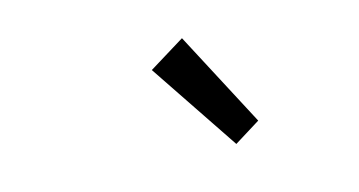

<svg xmlns="http://www.w3.org/2000/svg" viewBox="-37 -857 674 360"><g transform="rotate(-10 300.0 -676.5)"><path d="M389 -570 257 -734 323 -783 437 -606Z"/></g></svg>

Font: Source Code Pro
Style: Italic
Weight: 400
Italic angle: -11°
Monospace: yes
Designer: Paul D. Hunt, Teo Tuominen
Foundry: Adobe Systems Incorporated
Version: Version 1.050;PS 1.000;hotconv 16.6.51;makeotf.lib2.5.65220